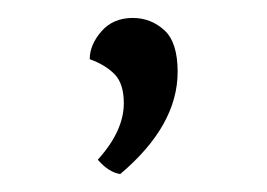

<svg xmlns="http://www.w3.org/2000/svg" viewBox="-20 -99 298 214"><path d="M89 79Q118 47 118 16Q118 -6 107.5 -16.5Q97 -27 80 -33Q80 -49 93 -64Q106 -79 128 -79Q148 -79 163 -65.5Q178 -52 178 -19Q178 41 114 95Q101 93 89 79Z"/></svg>

Font: Arima Madurai Light
Style: Regular
Weight: 300
Designer: Joana Correia and Natanael Gama
Foundry: NDISCOVER
Version: Version 1.019